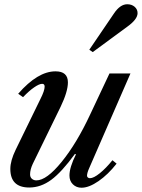

<svg xmlns="http://www.w3.org/2000/svg" viewBox="-20 -877 670 907"><path d="M88.9 -418 65.9 -434.1Q158.2 -540 242.2 -540Q300.8 -540 300.8 -487.8Q300.8 -444.3 266.1 -372.1L134.8 -103Q122.1 -75.7 122.1 -53.2Q122.1 -40 130.6 -32.5Q139.2 -24.9 151.9 -24.9Q200.2 -24.9 271.2 -112.3Q342.3 -199.7 405.8 -335.9L497.1 -529.8H596.2L401.9 -84Q391.1 -60.1 391.1 -46.9Q391.1 -41.5 395.3 -38.3Q399.4 -35.2 404.8 -35.2Q422.4 -35.2 451.4 -58.6Q480.5 -82 511.2 -120.1L530.8 -104Q490.7 -52.7 445.6 -21.5Q400.4 9.8 365.2 9.8Q340.8 9.8 324.5 -6.1Q308.1 -22 308.1 -47.9Q308.1 -86.4 338.9 -147.9L334 -149.9Q271.5 -64 222.2 -27.6Q172.9 8.8 118.2 8.8Q28.8 8.8 28.8 -79.1Q28.8 -117.7 54.2 -169.9L170.9 -409.2Q190.9 -448.7 190.9 -467.8Q190.9 -481 179.2 -481Q165.5 -481 141.4 -464.4Q117.2 -447.8 88.9 -418ZM418 -630.9 401.9 -642.1 518.1 -813Q547.4 -856.9 581.1 -856.9Q602.1 -856.9 616 -845Q629.9 -833 629.9 -814.9Q629.9 -785.6 580.1 -750Z"/></svg>

Font: Libre Caslon Text
Style: Italic
Weight: 400
Italic angle: -25°
Designer: Pablo Impallari, Rodrigo Fuenzalida
Foundry: Pablo Impallari, Rodrigo Fuenzalida
Version: Version 1.002